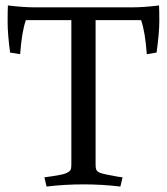

<svg xmlns="http://www.w3.org/2000/svg" viewBox="-20 -677 613 705"><path d="M422 8Q356 0 286.5 0Q217 0 151 8L143 -26Q207 -34 221.5 -40.5Q236 -47 239 -53Q242 -59 242 -72V-603H75Q60 -561 54 -478L17 -484Q8 -553 8 -595Q8 -637 9 -657Q65 -650 110 -650H463Q508 -650 564 -657Q565 -639 565 -598.5Q565 -558 555 -484L519 -478Q513 -561 498 -603H331V-72Q331 -59 334 -53Q337 -47 346 -43Q361 -37 414 -28L430 -26Z"/></svg>

Font: Buenard
Style: Regular
Weight: 400
Designer: Gustavo Ibarra
Foundry: FontFuror
Version: Version 1.001 2011